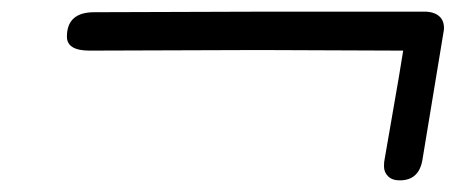

<svg xmlns="http://www.w3.org/2000/svg" viewBox="-20 -497 809 330"><path d="M640 -211Q640 -219 641 -223L649 -269Q670 -389 673 -410L425 -411L134 -410Q95 -410 95 -434Q95 -476 142 -476L443 -477H709Q726 -477 735 -469Q744 -461 743 -446L706 -222Q700 -187 667 -187Q654 -187 647 -194Q640 -201 640 -211Z"/></svg>

Font: Mali
Style: Italic
Weight: 400
Italic angle: -10°
Version: Version 1.000; ttfautohint (v1.6)